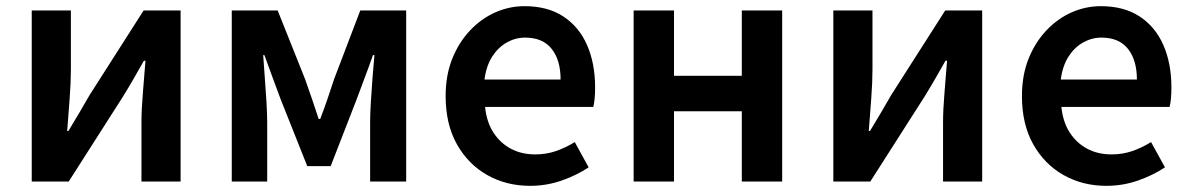

<svg xmlns="http://www.w3.org/2000/svg" viewBox="-20 -589 3863 623"><path d="M83 0V-555H210V-364Q210 -322 206 -269Q202 -216 198 -164H202Q217 -189 237 -222.5Q257 -256 271 -281L446 -555H566V0H439V-191Q439 -233 443.5 -286Q448 -339 452 -392H447Q433 -367 413 -332.5Q393 -298 378 -274L203 0Z M732 0V-555H881L970 -332Q982 -298 993 -266Q1004 -234 1014 -203H1019Q1031 -234 1042 -266Q1053 -298 1064 -332L1149 -555H1298V0H1181V-193Q1181 -221 1183.5 -260.5Q1186 -300 1189 -340Q1192 -380 1195 -410H1190Q1178 -375 1163.5 -337Q1149 -299 1137 -266L1053 -50H977L891 -266Q879 -299 864.5 -337.5Q850 -376 838 -410H834Q836 -380 839 -340Q842 -300 844.5 -260.5Q847 -221 847 -193V0Z M1700 14Q1623 14 1561 -21Q1499 -56 1462.5 -121Q1426 -186 1426 -277Q1426 -345 1447.5 -398.5Q1469 -452 1505.5 -490.5Q1542 -529 1587.5 -549Q1633 -569 1682 -569Q1757 -569 1808 -535.5Q1859 -502 1885 -442.5Q1911 -383 1911 -305Q1911 -286 1909.5 -269.5Q1908 -253 1905 -242H1554Q1559 -193 1581 -159Q1603 -125 1637.5 -106.5Q1672 -88 1717 -88Q1752 -88 1783 -98.5Q1814 -109 1845 -128L1890 -46Q1851 -20 1802 -3Q1753 14 1700 14ZM1552 -331H1799Q1799 -394 1770 -430.5Q1741 -467 1684 -467Q1653 -467 1625 -451.5Q1597 -436 1577.5 -406Q1558 -376 1552 -331Z M2036 0V-555H2167V-343H2387V-555H2518V0H2387V-228H2167V0Z M2684 0V-555H2811V-364Q2811 -322 2807 -269Q2803 -216 2799 -164H2803Q2818 -189 2838 -222.5Q2858 -256 2872 -281L3047 -555H3167V0H3040V-191Q3040 -233 3044.5 -286Q3049 -339 3053 -392H3048Q3034 -367 3014 -332.5Q2994 -298 2979 -274L2804 0Z M3570 14Q3493 14 3431 -21Q3369 -56 3332.5 -121Q3296 -186 3296 -277Q3296 -345 3317.5 -398.5Q3339 -452 3375.5 -490.5Q3412 -529 3457.5 -549Q3503 -569 3552 -569Q3627 -569 3678 -535.5Q3729 -502 3755 -442.5Q3781 -383 3781 -305Q3781 -286 3779.5 -269.5Q3778 -253 3775 -242H3424Q3429 -193 3451 -159Q3473 -125 3507.5 -106.5Q3542 -88 3587 -88Q3622 -88 3653 -98.5Q3684 -109 3715 -128L3760 -46Q3721 -20 3672 -3Q3623 14 3570 14ZM3422 -331H3669Q3669 -394 3640 -430.5Q3611 -467 3554 -467Q3523 -467 3495 -451.5Q3467 -436 3447.5 -406Q3428 -376 3422 -331Z"/></svg>

Font: Noto Sans SC SemiBold
Style: Regular
Weight: 600
Designer: Ryoko NISHIZUKA 西塚涼子 (kana, bopomofo & ideographs); Paul D. Hunt (Latin, Greek & Cyrillic); Sandoll Communications 산돌커뮤니
Foundry: Adobe
Version: Version 2.004-H2;hotconv 1.0.118;makeotfexe 2.5.65603